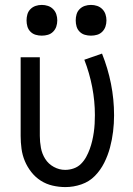

<svg xmlns="http://www.w3.org/2000/svg" viewBox="-20 -753 540 781"><path d="M246 8Q220 8 194 2Q168 -4 146 -18Q124 -32 107.5 -53Q91 -74 81 -98Q71 -122 67.5 -148Q64 -174 64 -200V-520H142V-200Q142 -176 146.5 -151.5Q151 -127 164 -106.5Q177 -86 199 -74Q221 -62 245 -62Q263 -62 280 -68Q297 -74 309.5 -86.5Q322 -99 330.5 -114.5Q339 -130 345 -146.5Q351 -163 355 -180Q359 -197 361.5 -214.5Q364 -232 365 -249.5Q366 -267 366 -285Q366 -342 355 -399Q344 -456 323 -510L395 -535Q419 -475 431.5 -412Q444 -349 444 -284Q444 -251 440 -218Q436 -185 427.5 -153Q419 -121 404 -91Q389 -61 366 -37.5Q343 -14 311 -3Q279 8 246 8ZM350 -608Q337 -608 325 -611.5Q313 -615 304 -624Q295 -633 291.5 -645Q288 -657 288 -670Q288 -683 291.5 -695Q295 -707 304 -716Q313 -725 325 -729Q337 -733 350 -733Q363 -733 375 -729Q387 -725 396 -716Q405 -707 409 -695Q413 -683 413 -670Q413 -657 409 -645Q405 -633 396 -624Q387 -615 375 -611.5Q363 -608 350 -608ZM150 -608Q137 -608 125 -611.5Q113 -615 104 -624Q95 -633 91.5 -645Q88 -657 88 -670Q88 -683 91.5 -695Q95 -707 104 -716Q113 -725 125 -729Q137 -733 150 -733Q163 -733 175 -729Q187 -725 196 -716Q205 -707 209 -695Q213 -683 213 -670Q213 -657 209 -645Q205 -633 196 -624Q187 -615 175 -611.5Q163 -608 150 -608Z"/></svg>

Font: Iosevka www.saffi
Style: Regular
Weight: 400
Monospace: yes
Designer: Belleve Invis
Foundry: Belleve Invis
Version: Version 22.0.2; ttfautohint (v1.8.3)